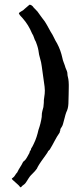

<svg xmlns="http://www.w3.org/2000/svg" viewBox="-20 -678 342 814"><path d="M271 -332Q272 -318 271.5 -304.5Q271 -291 271 -276Q271 -260 270 -238.5Q269 -217 261 -202Q257 -191 254.5 -180Q252 -169 247 -152Q245 -145 242 -140.5Q239 -136 236 -131Q236 -125 234.5 -122Q233 -119 233 -116Q221 -99 211.5 -80.5Q202 -62 191 -44L184 -37Q182 -32 179 -28Q176 -24 172 -18Q164 -7 155.5 5Q147 17 139 31Q139 33 136 37.5Q133 42 128.5 47Q124 52 119.5 56.5Q115 61 112 64Q107 69 101.5 77.5Q96 86 91 94Q88 99 84 102.5Q80 106 73 111Q72 113 71 114Q69 116 67 116Q65 116 63 112Q61 109 58.5 107Q56 105 53 102L34 85Q30 81 30 79L34 76Q40 72 44 65Q48 58 53 53Q58 42 65.5 30.5Q73 19 78 8L83 4Q89 -1 94.5 -11Q100 -21 105 -30Q105 -35 108.5 -39Q112 -43 112 -48Q115 -53 117.5 -57Q120 -61 123 -68Q130 -82 135 -97.5Q140 -113 143 -127Q148 -141 151.5 -155Q155 -169 157 -183V-186Q157 -198 159.5 -207Q162 -216 164 -224Q164 -229 165 -234.5Q166 -240 166 -254Q168 -268 169.5 -280.5Q171 -293 169 -311L157 -397Q155 -414 150 -430Q145 -446 143 -464Q141 -475 138 -484Q135 -493 132 -501Q127 -509 124 -519Q121 -529 116 -536Q108 -555 98.5 -570.5Q89 -586 75 -602Q72 -606 68 -609.5Q64 -613 60 -621Q60 -623 64 -626Q68 -629 72 -631Q77 -634 78 -634.5Q79 -635 84 -640L105 -658Q110 -658 113.5 -655.5Q117 -653 119 -651Q122 -646 128 -640.5Q134 -635 139 -629Q143 -624 149 -615Q155 -606 160 -600Q171 -587 179 -572Q187 -557 195 -543Q203 -531 209 -518Q215 -505 222 -494Q230 -479 235.5 -463.5Q241 -448 244 -434Q246 -423 250.5 -412Q255 -401 258 -390Q261 -383 263.5 -377Q266 -371 266 -363Q266 -358 268 -351Q270 -344 271 -332Z"/></svg>

Font: Kirang Haerang
Style: Regular
Weight: 400
Version: Version 1.00